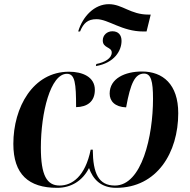

<svg xmlns="http://www.w3.org/2000/svg" viewBox="-20 -891 911 921"><path d="M355 -740H364C380 -779 400 -799 443 -799C500 -799 565 -740 667 -740H683L703 -821H692C606 -821 567 -871 502 -871C433 -871 377 -813 355 -740ZM442 -584 440 -574C529 -589 563 -648 563 -695C563 -724 547 -741 519 -741C494 -741 473 -723 473 -697C473 -659 516 -667 516 -639C516 -612 484 -592 442 -584ZM254 10C322 10 376 -24 407 -85C426 -31 464 10 537 10C734 10 835 -160 835 -348C835 -487 761 -548 661 -548C580 -548 506 -515 506 -442C506 -406 531 -378 585 -376C606 -493 628 -538 671 -538C704 -538 714 -503 714 -417C714 -239 661 -1 531 -1C453 -1 426 -59 425 -173H415C389 -45 326 -1 266 -1C205 -1 176 -49 176 -183C176 -350 222 -537 301 -537C340 -537 345 -491 345 -377C399 -378 435 -404 435 -460C435 -522 376 -547 311 -547C138 -547 44 -376 44 -201C44 -55 117 10 254 10Z"/></svg>

Font: Noto Serif Display Condensed
Style: Bold Italic
Weight: 700
Width: 3
Italic angle: -12°
Designer: Monotype Design Team
Foundry: Monotype Imaging Inc.
Version: Version 2.009